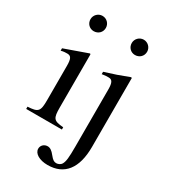

<svg xmlns="http://www.w3.org/2000/svg" viewBox="-217 -784 971 1104"><g transform="rotate(30 269.0 -232.5)"><path d="M253 0V-15C187 -20 179 -31 179 -105V-456L175 -460L20 -405V-389C38 -394 53 -394 62 -394C87 -394 95 -378 95 -331V-104C95 -28 85 -19 16 -15V0ZM453 -457 448 -460C389 -437 351 -424 292 -406V-390L297 -391C313 -394 327 -394 337 -394C360 -394 369 -377 369 -334V45C369 121 366 146 355 166C349 176 335 184 321 184C306 184 296 177 279 156C261 133 247 124 231 124C208 124 190 141 190 163C190 195 229 218 283 218C394 218 453 142 453 0ZM180 -632C180 -660 158 -683 129 -683C101 -683 78 -660 78 -632C78 -603 100 -581 128 -581C158 -581 180 -603 180 -632ZM454 -632C454 -660 431 -683 403 -683C375 -683 352 -660 352 -632C352 -603 374 -581 402 -581C432 -581 454 -603 454 -632Z"/></g></svg>

Font: XITS Math
Style: Regular
Weight: 400
Designer: MicroPress Inc., with final additions and corrections provided by Coen Hoffman, Elsevier (retired)
Version: Version 1.302